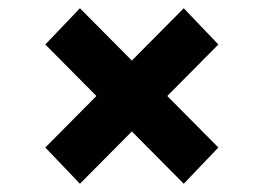

<svg xmlns="http://www.w3.org/2000/svg" viewBox="-20 -583 639 466"><path d="M386 -350 510 -225 426 -137 300 -264 174 -137 90 -225 214 -350 90 -475 174 -563 300 -436 426 -563 510 -475Z"/></svg>

Font: Idrija
Style: Bold
Weight: 700
Designer: Julieta Ulanovsky
Foundry: Julieta Ulanovsky
Version: Version 7.200